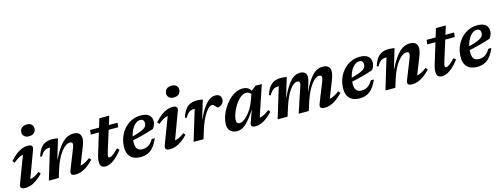

<svg xmlns="http://www.w3.org/2000/svg" viewBox="-17 -1508 6020 2306"><g transform="rotate(-15 2992.5 -354.5)"><path d="M45.5 -54.5 181.5 -414 207 -385Q182 -386.5 156.8 -379.2Q131.5 -372 105 -356Q78.5 -340 49 -314L27 -339.5Q72.5 -390.5 111.5 -419Q150.5 -447.5 184.5 -459.2Q218.5 -471 249 -471Q289 -471 301.5 -455Q314 -439 301 -404.5L165 -38.5L140.5 -73.5Q166.5 -72 191.8 -77.8Q217 -83.5 243 -97.5Q269 -111.5 297 -133.5L317 -107.5Q274 -63 235.5 -36.8Q197 -10.5 162.8 0.8Q128.5 12 97 12Q56.5 12 44 -3Q31.5 -18 45.5 -54.5ZM219.5 -644Q219.5 -666.5 229.8 -683.8Q240 -701 259.2 -711Q278.5 -721 306 -721Q343 -721 364.2 -702.2Q385.5 -683.5 385.5 -653Q385.5 -630.5 375.5 -613.2Q365.5 -596 346.2 -586Q327 -576 299 -576Q262 -576 240.8 -595Q219.5 -614 219.5 -644Z M383 -300 363.5 -307Q383.5 -370.5 410.8 -406Q438 -441.5 473.2 -456Q508.5 -470.5 551 -470.5Q565 -470.5 577 -469.5Q589 -468.5 601 -467Q613 -465.5 627 -463L552.5 -215.5L556.5 -219Q588.5 -285 620 -332.8Q651.5 -380.5 683.2 -411Q715 -441.5 748 -456Q781 -470.5 816 -470.5Q867.5 -470.5 889.8 -447.2Q912 -424 912 -388Q912 -369.5 906.2 -344.5Q900.5 -319.5 887 -285.5L790 -38.5L772 -73.5Q795 -72.5 818.8 -79Q842.5 -85.5 868.8 -99.8Q895 -114 925.5 -137L946 -111Q902 -65 863 -38Q824 -11 789.5 0.5Q755 12 723 12Q683.5 12 670.8 -3Q658 -18 672 -53L767 -292.5Q775.5 -314.5 779.2 -327.2Q783 -340 783 -349.5Q783 -362 775 -369.2Q767 -376.5 749 -376.5Q725 -376.5 698 -358.2Q671 -340 643.5 -305.2Q616 -270.5 591 -220.2Q566 -170 546 -106.5L512.5 0H389.5L504.5 -380.5Q503 -380.5 501.2 -380.5Q499.5 -380.5 498 -380.5Q474.5 -380.5 455.8 -374.2Q437 -368 419.8 -350.8Q402.5 -333.5 383 -300Z M1018.5 -404 1025 -459H1366L1360 -404ZM1169 -172.5Q1162 -150.5 1158.2 -136.5Q1154.5 -122.5 1153 -114Q1151.5 -105.5 1151.5 -100Q1151.5 -89 1155.8 -85Q1160 -81 1168 -81Q1178 -81 1193.8 -89.5Q1209.5 -98 1231 -116Q1252.5 -134 1279.5 -163.5L1305 -139Q1273 -98 1243.8 -69.2Q1214.5 -40.5 1187.8 -22.5Q1161 -4.5 1137.2 3.5Q1113.5 11.5 1092 11.5Q1061.5 11.5 1043.8 -5.2Q1026 -22 1026 -62Q1026 -80 1031 -106.2Q1036 -132.5 1047.5 -168.5L1169 -566.5H1292Z M1637 -420Q1612.5 -420 1590.5 -406.5Q1568.5 -393 1550.2 -369.5Q1532 -346 1518.8 -315Q1505.5 -284 1498.2 -248.2Q1491 -212.5 1491 -175.5Q1491 -119.5 1512.8 -96.5Q1534.5 -73.5 1576 -73.5Q1603 -73.5 1626.5 -82Q1650 -90.5 1671.2 -110Q1692.5 -129.5 1712.5 -163.5H1750.5Q1721 -96 1688 -57.8Q1655 -19.5 1616.2 -3.8Q1577.5 12 1530 12Q1477 12 1440.2 -6.5Q1403.5 -25 1384.5 -60.8Q1365.5 -96.5 1365.5 -147.5Q1365.5 -202.5 1380 -251.2Q1394.5 -300 1421 -340.2Q1447.5 -380.5 1483.8 -409.8Q1520 -439 1563.5 -455Q1607 -471 1655.5 -471Q1704 -471 1733.8 -457Q1763.5 -443 1777 -419.8Q1790.5 -396.5 1790.5 -368Q1790.5 -344 1781.8 -319.8Q1773 -295.5 1758 -277Q1723.5 -265.5 1687 -254.5Q1650.5 -243.5 1613 -233.8Q1575.5 -224 1538 -215.5Q1500.5 -207 1464.5 -200L1466.5 -244Q1524 -258 1563 -270.8Q1602 -283.5 1626 -295Q1650 -306.5 1662.5 -318.5Q1675 -330.5 1679.2 -343.5Q1683.5 -356.5 1683.5 -372Q1683.5 -387 1678.2 -397.5Q1673 -408 1662.8 -414Q1652.5 -420 1637 -420Z M1845.5 -54.5 1981.5 -414 2007 -385Q1982 -386.5 1956.8 -379.2Q1931.5 -372 1905 -356Q1878.5 -340 1849 -314L1827 -339.5Q1872.5 -390.5 1911.5 -419Q1950.5 -447.5 1984.5 -459.2Q2018.5 -471 2049 -471Q2089 -471 2101.5 -455Q2114 -439 2101 -404.5L1965 -38.5L1940.5 -73.5Q1966.5 -72 1991.8 -77.8Q2017 -83.5 2043 -97.5Q2069 -111.5 2097 -133.5L2117 -107.5Q2074 -63 2035.5 -36.8Q1997 -10.5 1962.8 0.8Q1928.5 12 1897 12Q1856.5 12 1844 -3Q1831.5 -18 1845.5 -54.5ZM2019.5 -644Q2019.5 -666.5 2029.8 -683.8Q2040 -701 2059.2 -711Q2078.5 -721 2106 -721Q2143 -721 2164.2 -702.2Q2185.5 -683.5 2185.5 -653Q2185.5 -630.5 2175.5 -613.2Q2165.5 -596 2146.2 -586Q2127 -576 2099 -576Q2062 -576 2040.8 -595Q2019.5 -614 2019.5 -644Z M2304.5 -380.5Q2303 -380.5 2301.2 -380.5Q2299.5 -380.5 2298 -380.5Q2274.5 -380.5 2255.8 -374.2Q2237 -368 2219.8 -350.8Q2202.5 -333.5 2183 -300L2163.5 -307Q2183.5 -370.5 2210.8 -406Q2238 -441.5 2273.2 -456Q2308.5 -470.5 2351 -470.5Q2366 -470.5 2378 -469.5Q2390 -468.5 2402 -467Q2414 -465.5 2427.5 -463L2358 -232.5L2361.5 -236.5Q2402 -322.5 2439 -374Q2476 -425.5 2511.5 -448.2Q2547 -471 2583 -471Q2620.5 -471 2638.2 -452.5Q2656 -434 2656 -405.5Q2656 -382 2644.2 -363.5Q2632.5 -345 2615 -334.5Q2597.5 -324 2579.5 -324Q2575 -324 2568 -330.2Q2561 -336.5 2551.5 -347.5Q2542.5 -358.5 2533.8 -364.8Q2525 -371 2516.5 -371Q2502.5 -371 2485.5 -359.2Q2468.5 -347.5 2450.2 -325.2Q2432 -303 2414 -271.2Q2396 -239.5 2379 -199.5Q2362 -159.5 2347 -112L2312.5 0H2189Z M2910.5 -42 2969 -208H2973Q2930 -140 2895.8 -97Q2861.5 -54 2833.2 -30.2Q2805 -6.5 2779.8 2.5Q2754.5 11.5 2729.5 11.5Q2697 11.5 2671.8 -0.8Q2646.5 -13 2631.8 -38Q2617 -63 2617 -101Q2617 -145.5 2633 -195.8Q2649 -246 2678 -294Q2707 -342 2745.5 -381.2Q2784 -420.5 2829.2 -443.8Q2874.5 -467 2923 -467Q2963.5 -467 2990.5 -448.2Q3017.5 -429.5 3035.5 -390L3017 -358.5Q3008 -381.5 2991 -393.5Q2974 -405.5 2949.5 -405.5Q2918 -405.5 2888.2 -384.8Q2858.5 -364 2832.2 -330.2Q2806 -296.5 2786.2 -257.2Q2766.5 -218 2755.5 -181Q2744.5 -144 2744.5 -117Q2744.5 -94.5 2755.5 -84.2Q2766.5 -74 2787 -74Q2805.5 -74 2831 -90.2Q2856.5 -106.5 2883.2 -135Q2910 -163.5 2933.5 -200.2Q2957 -237 2972.5 -277.5L3022.5 -412L3082.5 -459H3160L3018.5 -36.5L2997.5 -72.5Q3021 -71.5 3046 -77.8Q3071 -84 3097.5 -98.8Q3124 -113.5 3152.5 -137.5L3172.5 -112Q3109.5 -43.5 3057.8 -15.8Q3006 12 2963 12Q2926.5 12 2913.5 -0.8Q2900.5 -13.5 2910.5 -42Z M3888 -38.5 3870 -73.5Q3893 -72.5 3916.8 -79Q3940.5 -85.5 3966.8 -99.8Q3993 -114 4023.5 -137L4044 -111Q4000 -65 3961 -38Q3922 -11 3887.5 0.5Q3853 12 3820.5 12Q3781.5 12 3768.8 -3Q3756 -18 3770 -53L3866 -294Q3874.5 -316 3878 -328.2Q3881.5 -340.5 3881.5 -349.5Q3881.5 -362 3874 -369.5Q3866.5 -377 3849 -377Q3827.5 -377 3803.2 -360.2Q3779 -343.5 3753.8 -310.5Q3728.5 -277.5 3704 -228.5Q3679.5 -179.5 3658 -115L3621 0H3495.5L3594 -296.5Q3599 -311 3602 -321.2Q3605 -331.5 3606.2 -338.5Q3607.5 -345.5 3607.5 -351Q3607.5 -363.5 3600 -370.2Q3592.5 -377 3576 -377Q3553.5 -377 3529.5 -359Q3505.5 -341 3481.5 -306.2Q3457.5 -271.5 3434.5 -221.2Q3411.5 -171 3391 -106.5L3357.5 0H3234.5L3349.5 -380.5Q3348 -380.5 3346.2 -380.5Q3344.5 -380.5 3343 -380.5Q3319.5 -380.5 3300.8 -374.2Q3282 -368 3264.8 -350.8Q3247.5 -333.5 3228 -300L3208.5 -307Q3228.5 -370.5 3255.8 -406Q3283 -441.5 3318.2 -456Q3353.5 -470.5 3396 -470.5Q3410 -470.5 3421.8 -469.5Q3433.5 -468.5 3445.5 -467Q3457.5 -465.5 3471.5 -463L3398.5 -220.5L3402.5 -224.5Q3437 -298.5 3467.5 -346.8Q3498 -395 3526 -422Q3554 -449 3580.5 -460Q3607 -471 3634 -471Q3678 -471 3697.8 -451.8Q3717.5 -432.5 3717.5 -399.5Q3717.5 -382.5 3712.8 -362Q3708 -341.5 3699.5 -314L3673 -227.5H3674.5Q3708 -299 3738.5 -346Q3769 -393 3798.2 -420.5Q3827.5 -448 3856.5 -459.5Q3885.5 -471 3915 -471Q3966 -471 3988.2 -448.8Q4010.5 -426.5 4010.5 -391.5Q4010.5 -372.5 4004.8 -346.8Q3999 -321 3985 -285Z M4361 -420Q4336.5 -420 4314.5 -406.5Q4292.5 -393 4274.2 -369.5Q4256 -346 4242.8 -315Q4229.5 -284 4222.2 -248.2Q4215 -212.5 4215 -175.5Q4215 -119.5 4236.8 -96.5Q4258.5 -73.5 4300 -73.5Q4327 -73.5 4350.5 -82Q4374 -90.5 4395.2 -110Q4416.5 -129.5 4436.5 -163.5H4474.5Q4445 -96 4412 -57.8Q4379 -19.5 4340.2 -3.8Q4301.5 12 4254 12Q4201 12 4164.2 -6.5Q4127.5 -25 4108.5 -60.8Q4089.5 -96.5 4089.5 -147.5Q4089.5 -202.5 4104 -251.2Q4118.5 -300 4145 -340.2Q4171.5 -380.5 4207.8 -409.8Q4244 -439 4287.5 -455Q4331 -471 4379.5 -471Q4428 -471 4457.8 -457Q4487.5 -443 4501 -419.8Q4514.5 -396.5 4514.5 -368Q4514.5 -344 4505.8 -319.8Q4497 -295.5 4482 -277Q4447.5 -265.5 4411 -254.5Q4374.5 -243.5 4337 -233.8Q4299.5 -224 4262 -215.5Q4224.5 -207 4188.5 -200L4190.5 -244Q4248 -258 4287 -270.8Q4326 -283.5 4350 -295Q4374 -306.5 4386.5 -318.5Q4399 -330.5 4403.2 -343.5Q4407.5 -356.5 4407.5 -372Q4407.5 -387 4402.2 -397.5Q4397 -408 4386.8 -414Q4376.5 -420 4361 -420Z M4568 -300 4548.5 -307Q4568.5 -370.5 4595.8 -406Q4623 -441.5 4658.2 -456Q4693.5 -470.5 4736 -470.5Q4750 -470.5 4762 -469.5Q4774 -468.5 4786 -467Q4798 -465.5 4812 -463L4737.5 -215.5L4741.5 -219Q4773.5 -285 4805 -332.8Q4836.5 -380.5 4868.2 -411Q4900 -441.5 4933 -456Q4966 -470.5 5001 -470.5Q5052.5 -470.5 5074.8 -447.2Q5097 -424 5097 -388Q5097 -369.5 5091.2 -344.5Q5085.5 -319.5 5072 -285.5L4975 -38.5L4957 -73.5Q4980 -72.5 5003.8 -79Q5027.5 -85.5 5053.8 -99.8Q5080 -114 5110.5 -137L5131 -111Q5087 -65 5048 -38Q5009 -11 4974.5 0.5Q4940 12 4908 12Q4868.5 12 4855.8 -3Q4843 -18 4857 -53L4952 -292.5Q4960.5 -314.5 4964.2 -327.2Q4968 -340 4968 -349.5Q4968 -362 4960 -369.2Q4952 -376.5 4934 -376.5Q4910 -376.5 4883 -358.2Q4856 -340 4828.5 -305.2Q4801 -270.5 4776 -220.2Q4751 -170 4731 -106.5L4697.5 0H4574.5L4689.5 -380.5Q4688 -380.5 4686.2 -380.5Q4684.5 -380.5 4683 -380.5Q4659.5 -380.5 4640.8 -374.2Q4622 -368 4604.8 -350.8Q4587.5 -333.5 4568 -300Z M5203.5 -404 5210 -459H5551L5545 -404ZM5354 -172.5Q5347 -150.5 5343.2 -136.5Q5339.5 -122.5 5338 -114Q5336.5 -105.5 5336.5 -100Q5336.5 -89 5340.8 -85Q5345 -81 5353 -81Q5363 -81 5378.8 -89.5Q5394.5 -98 5416 -116Q5437.5 -134 5464.5 -163.5L5490 -139Q5458 -98 5428.8 -69.2Q5399.5 -40.5 5372.8 -22.5Q5346 -4.5 5322.2 3.5Q5298.5 11.5 5277 11.5Q5246.5 11.5 5228.8 -5.2Q5211 -22 5211 -62Q5211 -80 5216 -106.2Q5221 -132.5 5232.5 -168.5L5354 -566.5H5477Z M5822 -420Q5797.5 -420 5775.5 -406.5Q5753.5 -393 5735.2 -369.5Q5717 -346 5703.8 -315Q5690.5 -284 5683.2 -248.2Q5676 -212.5 5676 -175.5Q5676 -119.5 5697.8 -96.5Q5719.5 -73.5 5761 -73.5Q5788 -73.5 5811.5 -82Q5835 -90.5 5856.2 -110Q5877.5 -129.5 5897.5 -163.5H5935.5Q5906 -96 5873 -57.8Q5840 -19.5 5801.2 -3.8Q5762.5 12 5715 12Q5662 12 5625.2 -6.5Q5588.5 -25 5569.5 -60.8Q5550.5 -96.5 5550.5 -147.5Q5550.5 -202.5 5565 -251.2Q5579.5 -300 5606 -340.2Q5632.5 -380.5 5668.8 -409.8Q5705 -439 5748.5 -455Q5792 -471 5840.5 -471Q5889 -471 5918.8 -457Q5948.5 -443 5962 -419.8Q5975.5 -396.5 5975.5 -368Q5975.5 -344 5966.8 -319.8Q5958 -295.5 5943 -277Q5908.5 -265.5 5872 -254.5Q5835.5 -243.5 5798 -233.8Q5760.5 -224 5723 -215.5Q5685.5 -207 5649.5 -200L5651.5 -244Q5709 -258 5748 -270.8Q5787 -283.5 5811 -295Q5835 -306.5 5847.5 -318.5Q5860 -330.5 5864.2 -343.5Q5868.5 -356.5 5868.5 -372Q5868.5 -387 5863.2 -397.5Q5858 -408 5847.8 -414Q5837.5 -420 5822 -420Z"/></g></svg>

Font: Newsreader SemiBold
Style: Italic
Weight: 600
Italic angle: -17°
Designer: Hugues Gentile
Foundry: Production Type
Version: Version 1.003